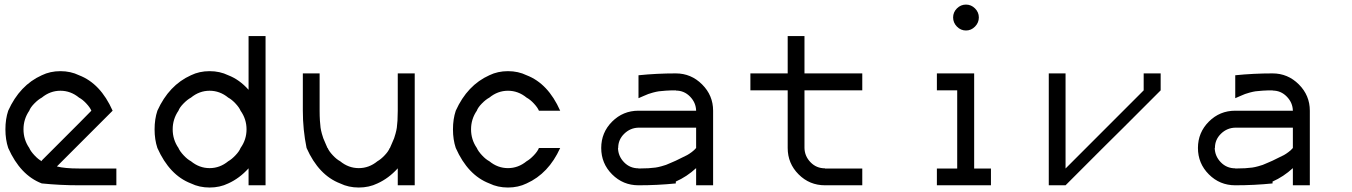

<svg xmlns="http://www.w3.org/2000/svg" viewBox="-20 -828 6040 858"><path d="M333.3 0Q248.3 0 166.7 -8.3Q70.8 -45 16.7 -166.7Q4.2 -204.2 4.2 -250Q4.2 -295.8 16.7 -333.3Q68.3 -447.5 166.7 -491.7Q204.2 -510 250 -510Q295.8 -510 333.3 -491.7Q429.2 -455 483.3 -333.3L234.2 -84.2Q269.2 -75 333.3 -75H500V0ZM166.7 -107.5V-110.8Q196.7 -140.8 333.3 -277.5L388.3 -333.3Q382.5 -347.5 365.8 -365.4Q349.2 -383.3 333.3 -391.7Q295.8 -422.5 250 -422.5Q204.2 -422.5 166.7 -391.7Q150.8 -383.3 133.3 -365.4Q115.8 -347.5 110.8 -333.3Q85 -295.8 85 -250Q85 -204.2 110.8 -166.7Q116.7 -152.5 133.8 -134.2Q150.8 -115.8 166.7 -107.5Z M1000 -8.3Q962.5 10 916.7 10Q870.8 10 833.3 -8.3Q737.5 -45 683.3 -166.7Q670.8 -204.2 670.8 -250Q670.8 -295.8 683.3 -333.3Q735 -447.5 833.3 -491.7Q870.8 -510 916.7 -510Q962.5 -510 1000 -491.7Q1050 -472.5 1090.8 -426.7V-666.7H1166.7V0H1090.8V-75.8Q1050 -30.8 1000 -8.3ZM1000 -107.5Q1015 -115.8 1032.1 -133.8Q1049.2 -151.7 1055 -166.7Q1081.7 -204.2 1081.7 -250Q1081.7 -295.8 1055 -333.3Q1049.2 -347.5 1032.5 -365.4Q1015.8 -383.3 1000 -391.7Q962.5 -422.5 916.7 -422.5Q870.8 -422.5 833.3 -391.7Q817.5 -383.3 800 -365.4Q782.5 -347.5 777.5 -333.3Q751.7 -295.8 751.7 -250Q751.7 -204.2 777.5 -166.7Q783.3 -152.5 800.4 -134.2Q817.5 -115.8 833.3 -107.5Q870.8 -76.7 916.7 -76.7Q962.5 -76.7 1000 -107.5Z M1833.3 -500V0H1757.5V-75.8Q1716.7 -30.8 1666.7 -8.3Q1629.2 10 1583.3 10Q1537.5 10 1500 -8.3Q1404.2 -45 1350 -166.7Q1333.3 -248.3 1333.3 -333.3V-500H1408.3V-333.3Q1408.3 -309.2 1409.6 -289.2Q1410.8 -269.2 1412.5 -257.5Q1414.2 -245.8 1418.3 -230.8Q1422.5 -215.8 1424.6 -210.4Q1426.7 -205 1433.8 -188.8Q1440.8 -172.5 1443.3 -166.7H1444.2Q1450 -152.5 1467.1 -134.2Q1484.2 -115.8 1500 -107.5Q1537.5 -76.7 1583.3 -76.7Q1629.2 -76.7 1666.7 -107.5Q1681.7 -115.8 1698.8 -133.8Q1715.8 -151.7 1721.7 -166.7H1722.5Q1725 -172.5 1732.1 -188.8Q1739.2 -205 1741.3 -210.4Q1743.3 -215.8 1747.5 -230.8Q1751.7 -245.8 1753.3 -257.5Q1755 -269.2 1756.3 -289.2Q1757.5 -309.2 1757.5 -333.3V-500Z M2333.3 -8.3Q2295.8 10 2250 10Q2204.2 10 2166.7 -8.3Q2070.8 -45 2016.7 -166.7Q2004.2 -204.2 2004.2 -250Q2004.2 -295.8 2016.7 -333.3Q2068.3 -447.5 2166.7 -491.7Q2204.2 -510 2250 -510Q2295.8 -510 2333.3 -491.7Q2429.2 -455 2483.3 -333.3H2388.3Q2382.5 -347.5 2365.8 -365.4Q2349.2 -383.3 2333.3 -391.7Q2295.8 -422.5 2250 -422.5Q2204.2 -422.5 2166.7 -391.7Q2150.8 -383.3 2133.3 -365.4Q2115.8 -347.5 2110.8 -333.3Q2085 -295.8 2085 -250Q2085 -204.2 2110.8 -166.7Q2116.7 -152.5 2133.8 -134.2Q2150.8 -115.8 2166.7 -107.5Q2204.2 -76.7 2250 -76.7Q2295.8 -76.7 2333.3 -107.5Q2348.3 -115.8 2365.4 -133.8Q2382.5 -151.7 2388.3 -166.7H2483.3Q2431.7 -52.5 2333.3 -8.3Z M3090.8 -76.7Q3049.2 -38.3 3000 -16.7V-8.3Q2918.3 0 2833.3 0Q2764.2 0 2715.4 -48.8Q2666.7 -97.5 2666.7 -166.7Q2666.7 -235.8 2715.4 -284.6Q2764.2 -333.3 2833.3 -333.3H3090.8Q3090 -369.2 3063.8 -396.2Q3037.5 -423.3 3000 -423.3V-424.2Q2975.8 -424.2 2955.8 -422.9Q2935.8 -421.7 2924.2 -420Q2912.5 -418.3 2897.5 -414.2Q2882.5 -410 2877.1 -407.9Q2871.7 -405.8 2855.4 -398.8Q2839.2 -391.7 2833.3 -389.2V-491.7Q2915 -500 3000 -500Q3068.3 -500 3117.5 -450.8Q3166.7 -401.7 3166.7 -333.3V0H3090.8ZM3000 -110Q3007.5 -114.2 3024.6 -122.1Q3041.7 -130 3050.8 -135Q3060 -140 3071.7 -148.8Q3083.3 -157.5 3090.8 -166.7V-257.5H2833.3Q2796.7 -256.7 2769.6 -230.4Q2742.5 -204.2 2742.5 -166.7H2741.7Q2742.5 -130 2768.8 -102.9Q2795 -75.8 2833.3 -75.8V-75Q2857.5 -75 2877.5 -76.2Q2897.5 -77.5 2909.2 -79.2Q2920.8 -80.8 2935.8 -85Q2950.8 -89.2 2956.2 -91.2Q2961.7 -93.3 2977.9 -100.4Q2994.2 -107.5 3000 -110Z M3666.7 0Q3597.5 0 3548.8 -48.8Q3500 -97.5 3500 -166.7V-424.2H3333.3V-500H3500V-666.7H3575V-500H3833.3V-424.2H3575V-166.7Q3575.8 -130 3602.1 -102.9Q3628.3 -75.8 3666.7 -75.8V-75H3833.3V0Z M4256.2 -790.4Q4273.3 -807.5 4296.7 -807.5Q4320 -807.5 4337.1 -790.4Q4354.2 -773.3 4354.2 -750Q4354.2 -726.7 4337.1 -709.2Q4320 -691.7 4296.7 -691.7Q4273.3 -691.7 4256.2 -709.2Q4239.2 -726.7 4239.2 -750Q4239.2 -773.3 4256.2 -790.4ZM4408.3 0H4166.7V-75H4257.5V-424.2H4166.7V-500H4333.3V-75H4408.3Z M4908.3 -166.7Q4840.8 -98.3 4741.7 0H4666.7V-500H4741.7V-75L5090.8 -424.2V-500H5166.7V-424.2Q5066.7 -325 5000 -257.5Z M5757.5 -76.7Q5715.8 -38.3 5666.7 -16.7V-8.3Q5585 0 5500 0Q5430.8 0 5382.1 -48.8Q5333.3 -97.5 5333.3 -166.7Q5333.3 -235.8 5382.1 -284.6Q5430.8 -333.3 5500 -333.3H5757.5Q5756.7 -369.2 5730.4 -396.2Q5704.2 -423.3 5666.7 -423.3V-424.2Q5642.5 -424.2 5622.5 -422.9Q5602.5 -421.7 5590.8 -420Q5579.2 -418.3 5564.2 -414.2Q5549.2 -410 5543.8 -407.9Q5538.3 -405.8 5522.1 -398.8Q5505.8 -391.7 5500 -389.2V-491.7Q5581.7 -500 5666.7 -500Q5735 -500 5784.2 -450.8Q5833.3 -401.7 5833.3 -333.3V0H5757.5ZM5666.7 -110Q5674.2 -114.2 5691.2 -122.1Q5708.3 -130 5717.5 -135Q5726.7 -140 5738.3 -148.8Q5750 -157.5 5757.5 -166.7V-257.5H5500Q5463.3 -256.7 5436.2 -230.4Q5409.2 -204.2 5409.2 -166.7H5408.3Q5409.2 -130 5435.4 -102.9Q5461.7 -75.8 5500 -75.8V-75Q5524.2 -75 5544.2 -76.2Q5564.2 -77.5 5575.8 -79.2Q5587.5 -80.8 5602.5 -85Q5617.5 -89.2 5622.9 -91.2Q5628.3 -93.3 5644.6 -100.4Q5660.8 -107.5 5666.7 -110Z"/></svg>

Font: 0xA000-Mono
Style: Mono
Weight: 400
Version: Version 0.1